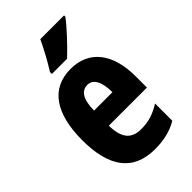

<svg xmlns="http://www.w3.org/2000/svg" viewBox="-234 -846 937 937"><g transform="rotate(-45 234.5 -378.0)"><path d="M402 -757V-766H238C217 -721 191 -672 158 -619V-606H263C311 -651 375 -720 402 -757ZM240 -559C104 -559 34 -456 34 -272C34 -94 100 10 255 10C315 10 367 -2 412 -29V-148C364 -118 324 -107 276 -107C209 -107 177 -145 176 -231H439V-309C439 -466 367 -559 240 -559ZM243 -446C281 -446 304 -408 304 -334H177C178 -415 204 -446 243 -446Z"/></g></svg>

Font: Noto Sans Armenian ExtraCondensed ExtraBold
Style: Regular
Weight: 800
Width: 2
Designer: Monotype Design Team
Foundry: Monotype Imaging Inc.
Version: Version 2.008